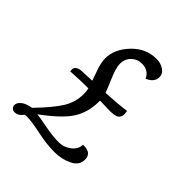

<svg xmlns="http://www.w3.org/2000/svg" viewBox="-184 -807 942 942"><g transform="rotate(45 287.0 -336.0)"><path d="M447 -392Q449 -378 449 -372Q449 -350 434.5 -341Q420 -332 387 -332Q369 -332 317 -334V-328Q317 -254 282.5 -198.5Q248 -143 147 -69Q164 -68 219.5 -57Q275 -46 319 -46Q354 -46 382.5 -68.5Q411 -91 411 -122H417Q470 -122 470 -77Q470 -37 428.5 -17Q387 3 337 3Q283 3 217.5 -11Q152 -25 117 -25Q110 -25 104 -23Q86 3 61 3Q50 3 42.5 -4Q35 -11 35 -22Q35 -38 52.5 -52.5Q70 -67 106 -73Q178 -147 208 -195.5Q238 -244 238 -300Q238 -320 234 -336H214Q178 -336 112 -332Q111 -338 111 -347Q115 -370 149 -373Q161 -373 188 -374.5Q215 -376 221 -376Q218 -386 210.5 -406.5Q203 -427 199 -439Q195 -451 191.5 -468Q188 -485 188 -499Q188 -562 241.5 -618.5Q295 -675 369 -675Q397 -675 419.5 -660.5Q442 -646 442 -621Q442 -586 399 -568Q381 -608 334 -608Q303 -608 280.5 -586.5Q258 -565 258 -529Q258 -503 281 -449.5Q304 -396 309 -380Q389 -384 447 -392Z"/></g></svg>

Font: Overlock
Style: Italic
Weight: 400
Designer: Dario Muhafara
Foundry: Dario Manuel Muhafara
Version: Version 1.001